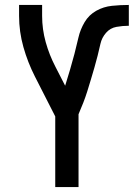

<svg xmlns="http://www.w3.org/2000/svg" viewBox="-20 -755 540 775"><path d="M203 0H297V-294Q307 -317 316 -340Q325 -363 332.5 -387Q340 -411 347 -434.5Q354 -458 361 -482Q368 -506 374 -530Q380 -554 385.5 -578.5Q391 -603 408 -622.5Q425 -642 450 -646.5Q475 -651 500 -651V-735H499Q466 -735 432 -731.5Q398 -728 368.5 -711.5Q339 -695 321.5 -665.5Q304 -636 296.5 -603Q289 -570 280.5 -537.5Q272 -505 262.5 -473Q253 -441 243 -409L204 -485Q179 -533 164.5 -585Q150 -637 150 -691V-735H57V-691Q57 -627 74.5 -565Q92 -503 121 -446L203 -285Z"/></svg>

Font: Iosevka SS08 Medium
Style: Regular
Weight: 500
Monospace: yes
Designer: Belleve Invis
Foundry: Belleve Invis
Version: Version 3.4.3; ttfautohint (v1.8.3)